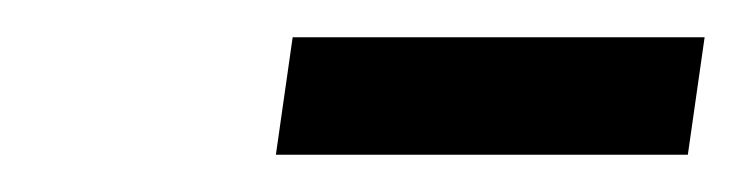

<svg xmlns="http://www.w3.org/2000/svg" viewBox="-20 -770 400 103"><path d="M137 -750 128 -687H349L358 -750Z"/></svg>

Font: Mohave
Style: Italic
Weight: 400
Italic angle: -8°
Designer: Gumpita Rahayu
Foundry: Tokotype
Version: Version 2.002;PS 002.002;hotconv 1.0.88;makeotf.lib2.5.64775